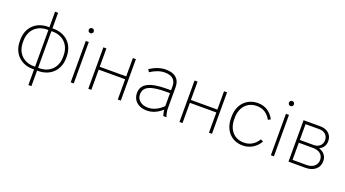

<svg xmlns="http://www.w3.org/2000/svg" viewBox="-64 -1392 4071 2264"><g transform="rotate(20 1971.5 -260.0)"><path d="M329 -720V-524C323 -525 319 -525 314 -525C160 -525 57 -422 57 -270V-250C57 -99 161 5 314 5C319 5 323 5 329 4V200H367V4C372 5 378 5 381 5C534 5 639 -99 639 -250V-270C639 -422 536 -525 381 -525C376 -525 372 -525 367 -524V-720ZM96 -270C96 -401 183 -490 314 -490C319 -490 323 -490 329 -489V-31C323 -30 319 -30 314 -30C182 -30 96 -118 96 -250ZM600 -270V-250C600 -118 513 -30 381 -30C376 -30 371 -30 367 -31V-489C373 -490 376 -490 381 -490C513 -490 600 -402 600 -270Z M807 -624C824 -624 838 -637 838 -656C838 -673 824 -687 807 -687C788 -687 775 -673 775 -656C775 -637 788 -624 807 -624ZM787 0H825V-520H787Z M1008 0H1046V-254H1378V0H1416V-520H1378V-290H1046V-520H1008Z M1741 6C1809 6 1876 -22 1933 -75C1936 -49 1942 -20 1949 0H1989C1978 -27 1969 -68 1969 -98V-371C1969 -470 1908 -526 1795 -526H1791C1726 -526 1660 -503 1593 -460L1613 -428C1674 -468 1734 -489 1790 -489H1793C1882 -489 1931 -447 1931 -371V-317H1877C1665 -317 1564 -264 1564 -151V-147C1564 -56 1637 6 1741 6ZM1742 -31C1661 -31 1603 -79 1603 -144V-147C1603 -243 1686 -281 1887 -281H1931V-119C1877 -63 1811 -31 1742 -31Z M2152 0H2190V-254H2522V0H2560V-520H2522V-290H2190V-520H2152Z M2943 6H2948C3034 6 3111 -40 3157 -119L3125 -136C3084 -68 3023 -31 2950 -31H2943C2827 -31 2748 -118 2748 -249V-271C2748 -401 2827 -489 2945 -489H2952C3025 -489 3083 -452 3123 -380L3154 -397C3111 -480 3038 -526 2951 -526H2947C2806 -526 2708 -422 2708 -271V-249C2708 -98 2803 6 2943 6Z M3319 -624C3336 -624 3350 -637 3350 -656C3350 -673 3336 -687 3319 -687C3300 -687 3287 -673 3287 -656C3287 -637 3300 -624 3319 -624ZM3299 0H3337V-520H3299Z M3520 0H3735C3836 0 3904 -58 3904 -142V-147C3904 -207 3866 -253 3805 -272C3850 -292 3878 -332 3878 -384V-389C3878 -467 3819 -520 3731 -520H3520ZM3558 -286V-484H3732C3796 -484 3839 -444 3839 -386V-384C3839 -325 3796 -286 3732 -286ZM3558 -36V-251H3736C3814 -251 3864 -211 3864 -147V-144C3864 -81 3813 -36 3737 -36Z"/></g></svg>

Font: Fixel Text ExtraLight
Style: Regular
Weight: 200
Width: 4
Designer: AlfaBravo + MacPaw
Foundry: Kyrylo Tkachov, Marchela Mozhyna, Serhii Makarenko, Maria Weinstein, Zakhar Kryvoshyya
Version: Version 1.211